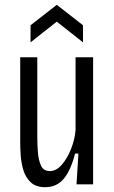

<svg xmlns="http://www.w3.org/2000/svg" viewBox="-20 -766 474 798"><path d="M168 12Q129 12 107.5 -8.5Q86 -29 77 -59.5Q68 -90 66 -121Q64 -152 64 -173V-528H135V-199Q135 -167 137.5 -133.5Q140 -100 150.5 -77.5Q161 -55 187 -55Q214 -55 237 -81.5Q260 -108 275.5 -147.5Q291 -187 294 -225V-528H367V0H298L306 -128H292Q274 -57 244.5 -22.5Q215 12 168 12ZM107 -590V-661L216 -746L325 -661V-590L216 -676Z"/></svg>

Font: Bricolage Grotesque 10pt Condensed Light
Style: Regular
Weight: 300
Width: 3
Designer: Mathieu Triay
Foundry: Atelier Triay
Version: Version 1.000; ttfautohint (v1.8.4.7-5d5b);gftools[0.9.32]